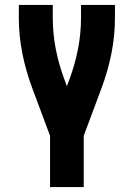

<svg xmlns="http://www.w3.org/2000/svg" viewBox="-20 -540 540 775"><path d="M182 215V8L111 -182Q85 -251 70.5 -323Q56 -395 56 -468V-520H193V-468Q193 -405 205 -343Q217 -281 239 -222L250 -192L261 -222Q283 -281 295 -343Q307 -405 307 -468V-520H444V-468Q444 -395 429.5 -323Q415 -251 389 -182L318 8V215Z"/></svg>

Font: Iosevka Term Curly Heavy
Style: Regular
Weight: 900
Designer: Belleve Invis
Foundry: Belleve Invis
Version: Version 32.3.0